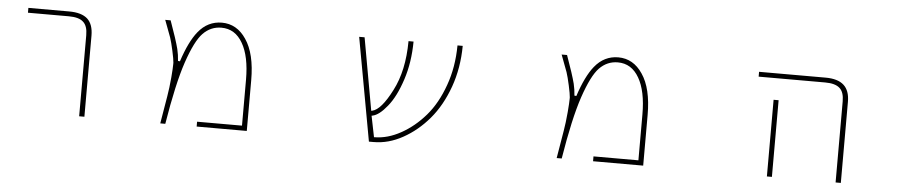

<svg xmlns="http://www.w3.org/2000/svg" viewBox="-36 -772 4572 965"><g transform="rotate(5 2250.0 -289.5)"><path d="M377.9 -23.4V-432.6Q377.9 -479.5 355.5 -499Q334 -519.5 282.2 -519.5H76.2V-543.9H282.2Q344.7 -543.9 375 -516.6Q404.3 -489.3 404.3 -432.6V-23.4Z M970.7 -23.4V-47.9H1197.3V-279.3Q1197.3 -397.5 1159.2 -462.9Q1121.1 -529.3 1051.8 -529.3Q998 -529.3 959 -489.3Q920.9 -450.2 882.8 -337.9Q845.7 -227.5 812.5 -23.4H787.1Q803.7 -125 810.5 -163.1Q817.4 -203.1 822.3 -258.8Q826.2 -305.7 826.2 -326.2Q826.2 -330.1 826.2 -333Q825.2 -349.6 815.9 -392.1Q806.6 -434.6 798.8 -458Q791 -480.5 766.6 -543.9H793.9Q828.1 -449.2 839.8 -403.3Q846.7 -375 848.6 -343.8L858.4 -342.8Q891.6 -444.3 932.6 -495.1Q957 -525.4 986.8 -540Q1016.6 -554.7 1051.8 -554.7Q1089.8 -554.7 1120.6 -537.1Q1151.4 -519.5 1174.8 -484.4Q1223.6 -413.1 1223.6 -279.3V-23.4Z M1839.8 -23.4 1745.1 -543.9H1772.5L1837.9 -178.7L1842.8 -179.7Q1887.7 -189.5 1940.4 -293Q1993.2 -394.5 1994.1 -543.9H2019.5Q2018.6 -438.5 1990.2 -351.6Q1960.9 -261.7 1919.9 -211.9Q1879.9 -162.1 1846.7 -155.3L1841.8 -154.3L1863.3 -47.9H1867.2Q1932.6 -48.8 1998 -85Q2065.4 -122.1 2119.6 -185.1Q2173.8 -248 2207 -341.8Q2240.2 -433.6 2241.2 -543.9H2267.6Q2266.6 -431.6 2232.4 -335.9Q2197.3 -238.3 2140.1 -170.9Q2083 -103.5 2010.7 -63.5Q1938.5 -23.4 1863.3 -23.4Z M2970.7 -23.4V-47.9H3197.3V-279.3Q3197.3 -397.5 3159.2 -462.9Q3121.1 -529.3 3051.8 -529.3Q2998 -529.3 2959 -489.3Q2920.9 -450.2 2882.8 -337.9Q2845.7 -227.5 2812.5 -23.4H2787.1Q2803.7 -125 2810.5 -163.1Q2817.4 -203.1 2822.3 -258.8Q2826.2 -305.7 2826.2 -326.2Q2826.2 -330.1 2826.2 -333Q2825.2 -349.6 2815.9 -392.1Q2806.6 -434.6 2798.8 -458Q2791 -480.5 2766.6 -543.9H2793.9Q2828.1 -449.2 2839.8 -403.3Q2846.7 -375 2848.6 -343.8L2858.4 -342.8Q2891.6 -444.3 2932.6 -495.1Q2957 -525.4 2986.8 -540Q3016.6 -554.7 3051.8 -554.7Q3089.8 -554.7 3120.6 -537.1Q3151.4 -519.5 3174.8 -484.4Q3223.6 -413.1 3223.6 -279.3V-23.4Z M4194.3 -23.4V-432.6Q4194.3 -479.5 4171.9 -499Q4149.4 -519.5 4098.6 -519.5H3762.7V-543.9H4098.6Q4160.2 -543.9 4190.4 -516.6Q4220.7 -489.3 4220.7 -432.6V-23.4ZM3847.7 -23.4V-410.2H3873V-23.4Z"/></g></svg>

Font: Mgen+ 1mn thin
Style: Regular
Weight: 100
Designer: [Source Han Sans]
Ryoko NISHIZUKA  (kana & ideographs); Paul D. Hunt (Latin, Greek & Cyrillic); Wenlong ZHANG  (bopomofo
Version: Version 1.059.20150602